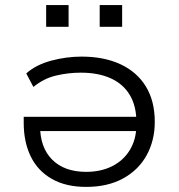

<svg xmlns="http://www.w3.org/2000/svg" viewBox="-20 -725 703 753"><path d="M318 8Q238 8 183 -23.5Q128 -55 100.5 -111.5Q73 -168 73 -243V-267H536V-211H114L137 -233Q137 -146 185 -98.5Q233 -51 318 -51Q376 -51 420.5 -73.5Q465 -96 490 -138Q515 -180 515 -237V-246Q515 -309 489 -352.5Q463 -396 414 -418Q365 -440 297 -440Q247 -440 199 -428.5Q151 -417 111 -384L83 -437Q121 -471 180.5 -487Q240 -503 300 -503Q388 -503 452.5 -473Q517 -443 552 -386Q587 -329 587 -247Q587 -174 555 -116Q523 -58 462.5 -25Q402 8 318 8ZM371 -620V-705H459V-620ZM161 -620V-705H249V-620Z"/></svg>

Font: Nunito Sans 7pt SemiExpanded Light
Style: Regular
Weight: 300
Width: 6
Designer: Vernon Adams
Foundry: Vernon Adams
Version: Version 3.101;gftools[0.9.27]